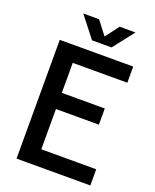

<svg xmlns="http://www.w3.org/2000/svg" viewBox="-161 -980 865 1071"><g transform="rotate(20 271.5 -444.0)"><path d="M71 0V-705H507V-609H139L183 -662V-42L139 -96H509V0ZM144 -335V-431H438V-335ZM241 -764 144 -888H238L323 -777H276L360 -888H454L357 -764Z"/></g></svg>

Font: TikTok Sans 24pt Medium
Style: Regular
Weight: 500
Version: Version 4.000